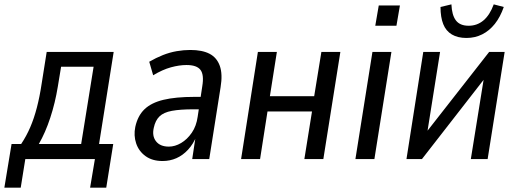

<svg xmlns="http://www.w3.org/2000/svg" viewBox="-47 -729 2366 880"><path d="M-27 131 6 -69H50Q74 -105 91.5 -145.5Q109 -186 122 -236Q135 -286 144 -346L167 -491H474L407 -69H472L440 131H366L388 0H69L48 131ZM131 -69H325L382 -423H233L218 -332Q206 -258 183.5 -189.5Q161 -121 131 -69Z M698 9Q651 9 620 -13.5Q589 -36 577 -72Q565 -108 573 -147Q584 -198 615 -228Q646 -258 702 -271.5Q758 -285 844 -285H886L878 -228H840Q779 -228 741 -221Q703 -214 684 -195.5Q665 -177 658 -144Q649 -106 668 -81.5Q687 -57 727 -57Q755 -57 783 -73.5Q811 -90 832 -120.5Q853 -151 859 -194L880 -333Q889 -386 872 -408.5Q855 -431 808 -431Q775 -431 736.5 -420.5Q698 -410 655 -384L637 -446Q668 -464 699.5 -476.5Q731 -489 763 -494.5Q795 -500 825 -500Q880 -500 913.5 -482.5Q947 -465 960.5 -427Q974 -389 964 -329L912 0H834L850 -106H854Q839 -69 815 -43Q791 -17 761.5 -4Q732 9 698 9Z M1058 0 1135 -491H1222L1190 -288H1393L1426 -491H1513L1435 0H1348L1383 -218H1179L1145 0Z M1673 -611 1689 -704H1786L1770 -611ZM1582 0 1660 -491H1747L1669 0Z M1816 0 1893 -491H1970L1905 -82H1875L2195 -491H2266L2188 0H2111L2177 -410H2206L1887 0ZM2091 -555Q2051 -555 2024 -571Q1997 -587 1984.5 -618.5Q1972 -650 1972 -697L2022 -709Q2024 -660 2042.5 -635.5Q2061 -611 2101 -611Q2140 -611 2169 -635.5Q2198 -660 2216 -709L2262 -697Q2246 -651 2221 -619.5Q2196 -588 2163 -571.5Q2130 -555 2091 -555Z"/></svg>

Font: Nunito Sans 10pt Condensed Medium
Style: Italic
Weight: 500
Width: 3
Italic angle: -9°
Designer: Vernon Adams
Foundry: Vernon Adams
Version: Version 3.101;gftools[0.9.27]